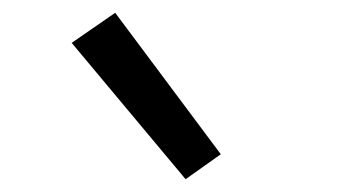

<svg xmlns="http://www.w3.org/2000/svg" viewBox="-20 -822 540 300"><path d="M270 -542 92 -755 160 -802 325 -581Z"/></svg>

Font: Iosevka MaddieWtf
Style: Regular
Weight: 400
Monospace: yes
Designer: Belleve Invis
Foundry: Belleve Invis
Version: Version 31.3.0; ttfautohint (v1.8.3)